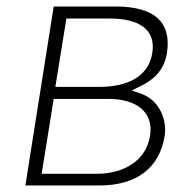

<svg xmlns="http://www.w3.org/2000/svg" viewBox="-20 -585 546 590"><path d="M58 -15H285C400 -15 470 -69 486 -167C494 -217 469 -277 416 -296L385 -307L417 -323C456 -343 485 -372 493 -422C508 -519 452 -565 335 -565H145ZM108 -51 145 -281H314C400 -281 453 -240 441 -167C429 -93 363 -51 277 -51ZM150 -318 184 -528H319C403 -528 460 -497 448 -422C436 -347 368 -318 285 -318Z"/></svg>

Font: Charger Sport
Style: HLExtObl
Weight: 100
Designer: Jasper
Foundry: Cannot Into Space Fonts
Version: Version 1.1